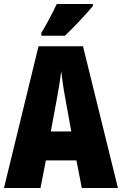

<svg xmlns="http://www.w3.org/2000/svg" viewBox="-20 -947 614 967"><path d="M448 -917V-927H266C245 -883 220 -834 188 -781V-767H307C357 -814 420 -883 448 -917ZM392 0H574L398 -714H174L0 0H184L211 -139H365ZM310 -445 339 -285H236L266 -447C276 -500 284 -551 288 -589C293 -549 300 -498 310 -445Z"/></svg>

Font: Noto Sans Lao ExtraCondensed Black
Style: Regular
Weight: 900
Width: 2
Designer: Monotype Design Team
Foundry: Monotype Imaging Inc.
Version: Version 2.003